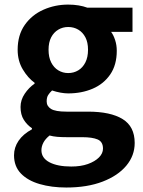

<svg xmlns="http://www.w3.org/2000/svg" viewBox="-20 -594 637 857"><path d="M275.8 243Q210.3 243 157.2 227.6Q104 212.2 73.3 180.4Q42.6 148.5 42.6 99.1Q42.6 64.1 62.9 34.3Q83.3 4.4 122.6 -16.9V-21.7Q101.1 -36 86.4 -59Q71.7 -81.9 71.7 -116.6Q71.7 -147.9 90.3 -175.5Q108.8 -203.1 134.4 -220.6V-224.6Q104.7 -245.8 81.8 -284.1Q58.8 -322.4 58.8 -371.9Q58.8 -437.6 90.6 -482.8Q122.4 -527.9 174.1 -550.7Q225.7 -573.5 284.3 -573.5Q308.8 -573.5 330.6 -569.9Q352.4 -566.3 369.7 -559.8H571.4V-451.9H475.8Q486.7 -437.5 493.9 -415.1Q501.2 -392.8 501.2 -367.3Q501.2 -304.3 472.1 -261.8Q443 -219.3 393.8 -198.2Q344.6 -177.1 284.3 -177.1Q268.5 -177.1 249.9 -180.5Q231.2 -183.9 212.4 -190.2Q201.5 -180.1 194.9 -169.6Q188.3 -159.1 188.3 -141.4Q188.3 -120 207.7 -107.9Q227.2 -95.7 276.5 -95.7H372.4Q473.4 -95.7 527.3 -62.5Q581.2 -29.4 581.2 44.1Q581.2 100.6 543.8 145.5Q506.4 190.4 437.8 216.7Q369.3 243 275.8 243ZM284.3 -267.9Q309.2 -267.9 329.3 -280Q349.3 -292 361.1 -315.3Q372.9 -338.6 372.9 -371.9Q372.9 -404.9 361.2 -427.3Q349.5 -449.7 329.5 -461.6Q309.5 -473.5 284.3 -473.5Q260.1 -473.5 240.1 -461.6Q220.1 -449.7 208.4 -427.4Q196.7 -405.1 196.7 -371.9Q196.7 -338.6 208.5 -315.3Q220.3 -292 240.3 -280Q260.3 -267.9 284.3 -267.9ZM298.1 149.3Q340.8 149.3 372.2 138.1Q403.7 126.8 421.7 108.8Q439.7 90.7 439.7 69.2Q439.7 38.6 415.7 28.4Q391.8 18.3 347 18.3H278.5Q253.2 18.3 235.1 16.7Q217 15.1 201.2 10.8Q182.5 25.9 173.7 42.6Q164.9 59.3 164.9 76.6Q164.9 111.4 200.9 130.4Q237 149.3 298.1 149.3Z"/></svg>

Font: Noto Sans KR Thin
Style: Regular
Weight: 100
Designer: Ryoko NISHIZUKA 西塚涼子 (kana, bopomofo & ideographs); Paul D. Hunt (Latin, Greek & Cyrillic); Sandoll Communications 산돌커뮤니
Foundry: Adobe
Version: Version 2.004-H2;hotconv 1.0.118;makeotfexe 2.5.65603